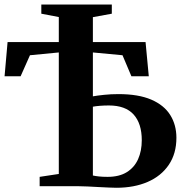

<svg xmlns="http://www.w3.org/2000/svg" viewBox="-20 -836 828 862"><path d="M502.5 7Q489.5 7 468.5 6Q447.5 5 422.8 3.8Q398 2.5 373.8 1.2Q349.5 0 331.5 0H158V-42L244 -55V-600.5L114.5 -588L72.5 -493.5H0.5L14 -647H244V-759.5L165.5 -774.5V-815.5H482V-774.5L397 -759V-647H633.5L648 -493.5H570L530 -588L397 -600.5V-403.5Q416.5 -407 447 -410.2Q477.5 -413.5 512 -413.5Q601.5 -413.5 659 -388.8Q716.5 -364 744.2 -319.8Q772 -275.5 772 -217.5Q772 -146.5 737.8 -96Q703.5 -45.5 642.8 -19.2Q582 7 502.5 7ZM463 -42Q515.5 -42 549.5 -63.2Q583.5 -84.5 600 -121.5Q616.5 -158.5 616.5 -206.5Q616.5 -281.5 579.8 -322Q543 -362.5 469 -362.5Q447.5 -362.5 428.8 -361Q410 -359.5 397 -357V-48Q408.5 -45.5 424.2 -43.8Q440 -42 463 -42Z"/></svg>

Font: Merriweather 72pt
Style: Bold
Weight: 700
Version: Version 2.100